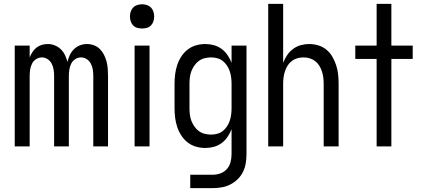

<svg xmlns="http://www.w3.org/2000/svg" viewBox="-20 -755 2178 990"><path d="M56 0V-520H133V-459Q139 -474 147.5 -487Q156 -500 168 -509.5Q180 -519 195.5 -523.5Q211 -528 226 -528Q245 -528 262.5 -521Q280 -514 293.5 -501Q307 -488 315 -471Q323 -454 328 -436Q332 -454 340 -471Q348 -488 361 -501Q374 -514 391.5 -521Q409 -528 428 -528Q447 -528 464.5 -521.5Q482 -515 495 -502Q508 -489 516.5 -472Q525 -455 529.5 -437.5Q534 -420 535.5 -401.5Q537 -383 537 -364V0H461V-364Q461 -380 458.5 -396Q456 -412 448.5 -426.5Q441 -441 427.5 -450Q414 -459 398 -459Q382 -459 368 -450Q354 -441 347 -426.5Q340 -412 337.5 -396Q335 -380 335 -364V0H259V-364Q259 -380 256.5 -396Q254 -412 246.5 -426.5Q239 -441 225.5 -450Q212 -459 196 -459Q180 -459 166 -450Q152 -441 145 -426.5Q138 -412 135.5 -396Q133 -380 133 -364V0Z M674 0V-520H751V0ZM713 -608Q700 -608 687.5 -611.5Q675 -615 666.5 -624Q658 -633 654 -645Q650 -657 650 -670Q650 -683 654 -695Q658 -707 666.5 -716Q675 -725 687.5 -729Q700 -733 713 -733Q725 -733 737.5 -729Q750 -725 758.5 -716Q767 -707 771 -695Q775 -683 775 -670Q775 -657 771 -645Q767 -633 758.5 -624Q750 -615 737.5 -611.5Q725 -608 713 -608Z M961 215V146H1077Q1097 146 1116.5 139Q1136 132 1149.5 117Q1163 102 1168.5 81.5Q1174 61 1174 41V-89Q1166 -68 1153.5 -49.5Q1141 -31 1123 -17.5Q1105 -4 1083 2Q1061 8 1039 8Q1014 8 990 1Q966 -6 947 -21Q928 -36 914.5 -57Q901 -78 893.5 -101Q886 -124 883 -148.5Q880 -173 880 -197V-323Q880 -347 883 -371.5Q886 -396 893.5 -419Q901 -442 914.5 -463Q928 -484 947 -499Q966 -514 990 -521Q1014 -528 1039 -528Q1061 -528 1083 -522Q1105 -516 1123 -502.5Q1141 -489 1153.5 -470.5Q1166 -452 1174 -431V-520H1251V41Q1251 64 1247 87.5Q1243 111 1232.5 132Q1222 153 1205 169.5Q1188 186 1167 196.5Q1146 207 1123 211Q1100 215 1077 215ZM1069 -61Q1085 -61 1101 -65.5Q1117 -70 1129.5 -80Q1142 -90 1151 -104Q1160 -118 1165 -133.5Q1170 -149 1172 -165Q1174 -181 1174 -197V-323Q1174 -339 1172 -355Q1170 -371 1165 -386.5Q1160 -402 1151 -416Q1142 -430 1129.5 -440Q1117 -450 1101 -454.5Q1085 -459 1069 -459Q1052 -459 1035.5 -455Q1019 -451 1005.5 -441Q992 -431 982.5 -417.5Q973 -404 967 -388.5Q961 -373 959 -356Q957 -339 957 -323V-197Q957 -181 959 -164Q961 -147 967 -131.5Q973 -116 982.5 -102.5Q992 -89 1005.5 -79Q1019 -69 1035.5 -65Q1052 -61 1069 -61Z M1363 0V-735H1440V-431Q1448 -452 1460.5 -470.5Q1473 -489 1491 -502.5Q1509 -516 1530.5 -522Q1552 -528 1574 -528Q1598 -528 1621.5 -521Q1645 -514 1663.5 -498.5Q1682 -483 1694 -462Q1706 -441 1713.5 -418Q1721 -395 1723.5 -371Q1726 -347 1726 -323V0H1649V-323Q1649 -339 1647 -355Q1645 -371 1640 -386.5Q1635 -402 1626.5 -416Q1618 -430 1605 -440Q1592 -450 1576.5 -454.5Q1561 -459 1545 -459Q1528 -459 1512.5 -454.5Q1497 -450 1484 -440Q1471 -430 1462.5 -416Q1454 -402 1449 -386.5Q1444 -371 1442 -355Q1440 -339 1440 -323V0Z M1922 0V-451H1812V-520H1922V-735H1998V-520H2108V-451H1998V0Z"/></svg>

Font: Iosevka QP
Style: Regular
Weight: 400
Designer: Belleve Invis
Foundry: Belleve Invis
Version: Version 20.0.0; ttfautohint (v1.8.4)